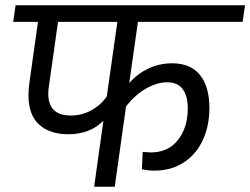

<svg xmlns="http://www.w3.org/2000/svg" viewBox="-20 -708 949 728"><path d="M503 -625 470 -393Q500 -428 542.5 -448Q585 -468 632 -468Q703 -468 738.5 -423.5Q774 -379 774 -298Q774 -232 749.5 -178Q725 -124 677.5 -92.5Q630 -61 565 -61Q543 -61 518 -66L521 -132Q543 -130 551 -130Q618 -130 655 -177.5Q692 -225 692 -296Q692 -345 672.5 -370.5Q653 -396 614 -396Q576 -396 535 -373Q494 -350 458 -305L415 0H337L372 -250Q321 -199 239 -199Q169 -199 128.5 -235.5Q88 -272 88 -347Q88 -367 91 -391L124 -625H30L39 -688H909L900 -625ZM385 -343 425 -625H200L166 -385Q163 -367 163 -353Q163 -270 248 -270Q292 -270 328.5 -291Q365 -312 385 -343Z"/></svg>

Font: FiraGO Book
Style: Italic
Weight: 350
Italic angle: -8°
Designer: bBox Type GmbH
Foundry: bBox Type GmbH
Version: Version 1.001